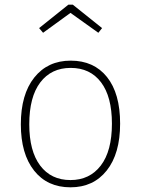

<svg xmlns="http://www.w3.org/2000/svg" viewBox="-20 -790 602 820"><path d="M164 -650 147 -670 272 -770H291L416 -670L400 -650L281 -735ZM282 -531Q381 -531 437 -461Q493 -391 493 -262Q493 -134 436 -62Q379 10 281 10Q182 10 125.5 -61.5Q69 -133 69 -259Q69 -387 126.5 -459Q184 -531 282 -531ZM105 -259Q105 -145 151.5 -83Q198 -21 281 -21Q363 -21 410.5 -83Q458 -145 458 -262Q458 -377 411.5 -438.5Q365 -500 282 -500Q199 -500 152 -438Q105 -376 105 -259Z"/></svg>

Font: Fira Sans UltraLight
Style: Regular
Weight: 200
Designer: Carrois Corporate & Edenspiekermann AG
Foundry: Carrois Corporate GbR & Edenspiekermann AG
Version: Version 4.106;PS 004.106;hotconv 1.0.70;makeotf.lib2.5.58329